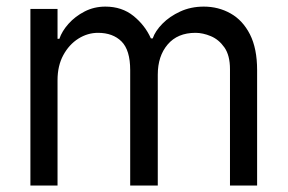

<svg xmlns="http://www.w3.org/2000/svg" viewBox="-20 -573 888 593"><path d="M467.3 -342.3V0H382.1V-356.5Q382.1 -418.3 355.3 -445Q328.5 -471.6 282.7 -471.6Q250.7 -471.6 222.1 -453.7Q193.5 -435.7 175.6 -402.9Q157.7 -370 157.7 -325.3V0H73.9V-545.5H157.7V-453.1H163.4Q171.2 -476.6 191.6 -499.5Q212 -522.4 241.3 -537.5Q270.6 -552.6 305.4 -552.6Q356.5 -552.6 392.2 -523.8Q427.9 -495 446 -454.5H451.7Q459.5 -477.3 481.7 -499.8Q503.9 -522.4 536.8 -537.5Q569.6 -552.6 609.4 -552.6Q654.8 -552.6 692.3 -531.4Q729.8 -510.3 752 -466.8Q774.1 -423.3 774.1 -356.5V0H690.3V-359.4Q690.3 -402 673.1 -426.5Q655.9 -451 631.2 -461.3Q606.5 -471.6 583.8 -471.6Q528.4 -471.6 497.9 -435.7Q467.3 -399.9 467.3 -342.3Z"/></svg>

Font: Inter UI
Style: Regular
Weight: 400
Designer: Rasmus Andersson
Foundry: rsms
Version: Version 2.2